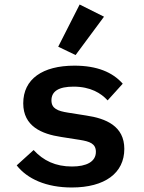

<svg xmlns="http://www.w3.org/2000/svg" viewBox="-20 -819 640 851"><path d="M441 -745 333 -799 238 -612 315 -575ZM298 12C445 12 531 -52 531 -159C531 -260 450 -294 362 -307L280 -320C237 -327 208 -337 208 -374C208 -415 241 -435 306 -435C381 -435 428 -406 457 -374L524 -448C479 -499 410 -528 310 -528C169 -528 83 -469 83 -361C83 -259 165 -225 251 -212L334 -199C377 -192 405 -183 405 -146C405 -102 363 -81 299 -81C226 -81 172 -107 129 -154L54 -86C101 -26 185 12 298 12Z"/></svg>

Font: IBM Mono SemiBold
Style: Regular
Weight: 600
Monospace: yes
Designer: Mike Abbink, Paul van der Laan, Pieter van Rosmalen
Foundry: Bold Monday
Version: Version 2.3